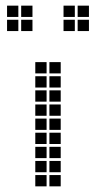

<svg xmlns="http://www.w3.org/2000/svg" viewBox="-20 -665 390 680"><path d="M105 -445V-405H145V-445ZM105 -395V-355H145V-395ZM105 -345V-305H145V-345ZM105 -295V-255H145V-295ZM105 -245V-205H145V-245ZM105 -195V-155H145V-195ZM105 -145V-105H145V-145ZM105 -95V-55H145V-95ZM105 -45V-5H145V-45ZM155 -45V-5H195V-45ZM155 -95V-55H195V-95ZM155 -145V-105H195V-145ZM155 -195V-155H195V-195ZM155 -245V-205H195V-245ZM155 -295V-255H195V-295ZM155 -345V-305H195V-345ZM155 -395V-355H195V-395ZM155 -445V-405H195V-445ZM5 -645V-605H45V-645ZM5 -595V-555H45V-595ZM55 -595V-555H95V-595ZM55 -645V-605H95V-645ZM205 -645V-605H245V-645ZM205 -595V-555H245V-595ZM255 -595V-555H295V-595ZM255 -645V-605H295V-645Z"/></svg>

Font: Nose Transport 13 Square
Style: Regular
Weight: 400
Designer: Nico Rohrbach
Foundry: Nose
Version: Version 1.400;Glyphs 3.2.3 (3260)